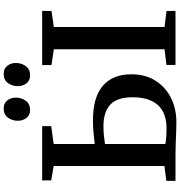

<svg xmlns="http://www.w3.org/2000/svg" viewBox="14 -1012 1002 1070"><g transform="rotate(-90 515.0 -477.0)"><path d="M368 5Q345.5 5 313.5 3.8Q281.5 2.5 247.8 1.2Q214 0 183.5 0H42V-51L125 -61.5V-679L44.5 -692.5V-743H347V-692.5L247.5 -679V-450Q277 -454 311.2 -457Q345.5 -460 378.5 -460Q508 -460 572 -404.8Q636 -349.5 636 -246.5Q636 -168 600.5 -111.8Q565 -55.5 504.5 -25.2Q444 5 368 5ZM335.5 -50Q393 -50 431.2 -71.8Q469.5 -93.5 488.8 -135.5Q508 -177.5 508 -238Q508 -325.5 466.8 -363.5Q425.5 -401.5 346.5 -401.5Q321 -401.5 295.2 -399Q269.5 -396.5 247.5 -393V-56.5Q261.5 -53.5 284.2 -51.8Q307 -50 335.5 -50ZM775.5 -61V-678L687.5 -691V-743H989V-691L899.5 -678V-61L989 -50V0H688V-50.5ZM437 -810.5Q408 -810.5 392.5 -830.8Q377 -851 377 -878.5Q377 -910 394.2 -933.8Q411.5 -957.5 445 -957.5H446Q475 -957.5 490.5 -937.2Q506 -917 506 -889.5Q506 -858.5 488.5 -834.5Q471 -810.5 438 -810.5ZM630 -810.5Q601 -810.5 585.5 -830.8Q570 -851 570 -878.5Q570 -910 587.2 -933.8Q604.5 -957.5 638 -957.5H639Q668 -957.5 683.5 -937.2Q699 -917 699 -889.5Q699 -858.5 681.5 -834.5Q664 -810.5 631 -810.5Z"/></g></svg>

Font: Merriweather 28pt SemiBold
Style: Regular
Weight: 600
Version: Version 2.100